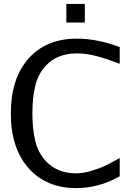

<svg xmlns="http://www.w3.org/2000/svg" viewBox="-20 -940 670 978"><path d="M412.1 -825.2H317.9V-919.9H412.1ZM35.2 -361.8Q35.2 -540 125.2 -641.6Q215.3 -743.2 372.1 -743.2Q475.1 -743.2 589.8 -700.2V-615.2Q523.4 -640.6 471.9 -654.3Q420.4 -668 372.1 -668Q272.9 -668 214.8 -606.9Q174.3 -564.5 159.7 -502.9Q145 -441.4 145 -361.8Q145 -283.2 159.7 -221.9Q174.3 -160.6 214.8 -118.2Q272.9 -57.1 366.2 -57.1Q403.8 -57.1 446 -69.8Q488.3 -82.5 516.6 -96.2Q544.9 -109.9 589.8 -134.8V-42Q483.9 18.1 368.2 18.1Q215.8 18.1 125.5 -83.5Q35.2 -185.1 35.2 -361.8Z"/></svg>

Font: Aurulent Sans
Style: Regular
Weight: 400
Version: Version 2007.05.04